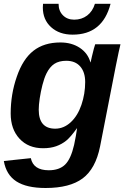

<svg xmlns="http://www.w3.org/2000/svg" viewBox="-23 -755 654 983"><path d="M210.4 207.5Q113.3 207.5 61 173.8Q8.8 140.1 -3.4 69.3L134.8 54.7Q147.9 116.7 226.6 116.7Q280.3 116.7 310.1 87.9Q339.8 59.1 356.4 -13.2Q361.3 -36.6 365.2 -57.9Q369.1 -79.1 371.6 -98.1H370.6Q339.8 -54.7 316.9 -35.6Q293.5 -16.6 264.4 -6.3Q235.4 3.9 197.8 3.9Q122.1 3.9 76.9 -44.9Q31.7 -93.8 31.7 -173.8Q31.7 -272.9 63 -362.3Q93.8 -452.6 148.2 -495.1Q202.6 -537.6 286.1 -537.6Q343.8 -537.6 385.3 -510.3Q426.8 -482.9 439.9 -436H440.9Q442.9 -445.8 447.8 -466.8Q452.6 -487.8 457.8 -506.8Q462.9 -525.9 464.4 -528.3H593.8L584.5 -487.8L569.8 -416.5L489.3 -4.9Q466.3 108.9 400.4 158.2Q334.5 207.5 210.4 207.5ZM175.3 -193.4Q175.3 -96.2 259.8 -96.2Q303.2 -96.2 338.9 -128.9Q374.5 -161.6 393.8 -218Q413.1 -274.4 413.1 -335Q413.1 -385.7 387.7 -414.8Q362.3 -443.8 316.4 -443.8Q279.3 -443.8 255.4 -428.2Q231.4 -412.6 214.4 -377.9Q203.1 -354.5 194.3 -320.1Q185.5 -285.6 180.4 -251.5Q175.3 -217.3 175.3 -193.4ZM349.1 -577.6Q280.8 -577.6 238.5 -616Q196.3 -654.3 196.3 -716.8L197.3 -735.4H276.9Q276.9 -699.2 299.1 -676.8Q321.3 -654.3 356.9 -654.3Q395 -654.3 423.1 -675.5Q451.2 -696.8 462.9 -735.4H543Q502 -577.6 349.1 -577.6Z"/></svg>

Font: Arimo
Style: Bold Italic
Weight: 700
Italic angle: -12°
Designer: Steve Matteson
Foundry: Monotype Imaging Inc.
Version: Version 1.33